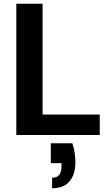

<svg xmlns="http://www.w3.org/2000/svg" viewBox="-20 -720 600 1024"><path d="M67 0V-700H207V-109H512V0ZM258 284V228Q284 228 296 212.5Q308 197 308 165V150H251V44H366Q375 71 378.5 97Q382 123 382 146Q382 210 351 247Q320 284 258 284Z"/></svg>

Font: DM Sans 20pt ExtraBold
Style: Regular
Weight: 800
Version: Version 4.004;gftools[0.9.30]